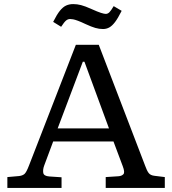

<svg xmlns="http://www.w3.org/2000/svg" viewBox="-20 -919 842 939"><path d="M16 0V-53L73 -58Q90 -60 99.5 -68Q109 -76 122 -110L351 -700H463L690 -108Q698 -85 707 -73Q716 -61 737 -59L786 -53V0H497V-53L559 -57Q575 -58 583.5 -67Q592 -76 580 -107L535 -227H240L196 -109Q189 -90 191.5 -74Q194 -58 221 -56L281 -52V0ZM262 -291H513L393 -617H385ZM484 -777Q465 -777 446 -782.5Q427 -788 399 -801Q376 -812 361 -817.5Q346 -823 337.5 -824.5Q329 -826 323 -826Q312 -826 303 -818.5Q294 -811 279 -788L240 -812Q258 -848 273 -866.5Q288 -885 303.5 -892Q319 -899 338 -899Q357 -899 376.5 -894Q396 -889 427 -875Q458 -861 474 -856Q490 -851 497 -851Q507 -851 515 -859Q523 -867 536 -889L575 -866Q557 -830 542.5 -811Q528 -792 514 -784.5Q500 -777 484 -777Z"/></svg>

Font: Literata Variable Black
Style: Regular
Weight: 900
Designer: Latin by Veronika Burian and Jose Scaglione. Greek by Irene Vlachou. Cyrillic by Vera Evstafieva.
Foundry: TypeTogether
Version: Version 3.021